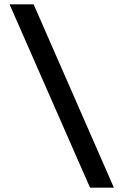

<svg xmlns="http://www.w3.org/2000/svg" viewBox="-20 -760 562 885"><path d="M395 105 24 -740H135L505 105Z"/></svg>

Font: BioRhyme
Style: Bold
Weight: 700
Designer: Aoife Mooney
Foundry: Aoife Mooney Type
Version: Version 1.600;gftools[0.9.33]